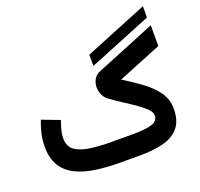

<svg xmlns="http://www.w3.org/2000/svg" viewBox="-138 -970 1172 1125"><g transform="rotate(-20 448.0 -408.0)"><path d="M471.7 -586.4V-656.2L863.8 -815.9V-745.6ZM550.8 0H427.2Q341.8 0 271 -10.7Q200.2 -21.5 148.7 -47.9Q97.2 -74.2 69.3 -120.8Q41.5 -167.5 41.5 -239.3Q41.5 -281.2 51 -321.3Q60.5 -361.3 74.7 -395.5L184.1 -354Q176.3 -331.5 168.2 -302.5Q160.2 -273.4 160.2 -246.6Q160.2 -196.3 195.3 -171.6Q230.5 -147 291 -139.2Q351.6 -131.3 427.2 -131.3H550.3Q631.8 -131.3 671.1 -143.6Q710.4 -155.8 710.4 -192.9Q710.4 -211.9 686.8 -235.1Q663.1 -258.3 627.2 -283Q591.3 -307.6 553.2 -332Q515.1 -356.4 486.3 -377.9Q466.8 -392.1 456.5 -414.8Q446.3 -437.5 446.3 -461.4Q446.3 -487.3 459 -510.3Q471.7 -533.2 497.6 -543.5L869.1 -695.3V-565.9L597.2 -455.6Q660.6 -416.5 713.1 -377.4Q765.6 -338.4 797.1 -293.2Q828.6 -248 828.6 -190.9Q828.6 -117.2 794.9 -75.4Q761.2 -33.7 699 -16.8Q636.7 0 550.8 0Z"/></g></svg>

Font: Vazirmatn RD UI FD
Style: Bold
Weight: 700
Designer: Saber Rastikerdar
Foundry: Saber Rastikerdar
Version: Version 33.003